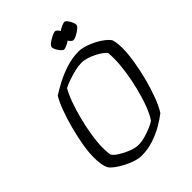

<svg xmlns="http://www.w3.org/2000/svg" viewBox="-252 -1037 1167 1167"><g transform="rotate(-45 331.0 -454.0)"><path d="M271 0Q247 0 217.5 -9.5Q188 -19 159 -34Q130 -49 107.5 -65.5Q85 -82 75 -97Q65 -116 61 -142Q57 -168 57 -198Q57 -243 67 -302Q77 -361 93.5 -422.5Q110 -484 129.5 -536Q149 -588 168 -619Q198 -639 243 -662.5Q288 -686 341 -703Q394 -720 448 -720Q471 -720 500 -711Q529 -702 557.5 -687.5Q586 -673 608.5 -655.5Q631 -638 641 -622Q647 -605 649 -584.5Q651 -564 651 -545Q651 -499 641 -436.5Q631 -374 614 -309Q597 -244 576 -189.5Q555 -135 534 -103Q506 -81 465 -57Q424 -33 374.5 -16.5Q325 0 271 0ZM304 -60Q332 -60 363.5 -69Q395 -78 421 -89.5Q447 -101 460 -110Q482 -140 502 -193Q522 -246 537.5 -308.5Q553 -371 561.5 -431.5Q570 -492 570 -538Q570 -551 569.5 -563Q569 -575 568 -586Q563 -594 546.5 -606.5Q530 -619 506.5 -631Q483 -643 458 -651Q433 -659 411 -659Q386 -659 354.5 -651.5Q323 -644 292.5 -633.5Q262 -623 241 -612Q222 -581 203.5 -530Q185 -479 170 -420Q155 -361 146 -303Q137 -245 137 -199Q137 -158 143 -137Q153 -122 181.5 -104Q210 -86 243.5 -73Q277 -60 304 -60ZM395 -790Q387 -790 376.5 -801.5Q366 -813 358 -828Q350 -843 350 -852Q350 -863 367 -876Q384 -889 404 -898.5Q424 -908 433 -908Q439 -908 446 -901Q453 -894 459 -884Q473 -894 489 -901Q505 -908 513 -908Q521 -908 530.5 -896Q540 -884 546.5 -869Q553 -854 553 -844Q553 -834 537.5 -821.5Q522 -809 503.5 -799.5Q485 -790 474 -790Q468 -790 461 -796.5Q454 -803 447 -813Q434 -804 418.5 -797Q403 -790 395 -790Z"/></g></svg>

Font: Texturina Extralight
Style: Italic
Weight: 200
Italic angle: -11°
Designer: Guillermo Torres Carreño
Foundry: Omnibus-Type
Version: Version 1.002; ttfautohint (v1.8.3)